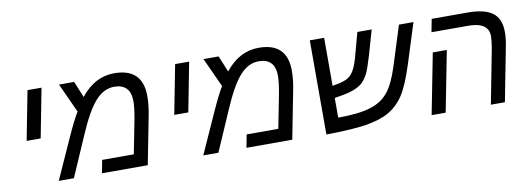

<svg xmlns="http://www.w3.org/2000/svg" viewBox="-52 -909 3342 1213"><g transform="rotate(-10 1619.0 -302.0)"><path d="M90 -284 151 -599H241L180 -284Z M708 -609Q890 -609 890 -431Q890 -372 877 -308L817 0H523L539 -83H742L784 -297Q798 -373 798 -413Q798 -525 693 -525Q627 -525 573 -465Q518 -405 454 -255L343 0H246L364 -262Q410 -364 439 -411L353 -599H450L493 -495Q583 -609 708 -609Z M1037 -284 1098 -599H1188L1127 -284Z M1635 -609Q1817 -609 1817 -431Q1817 -372 1804 -308L1744 0H1450L1466 -83H1669L1711 -297Q1725 -373 1725 -413Q1725 -525 1620 -525Q1554 -525 1500 -465Q1445 -405 1381 -255L1270 0H1173L1291 -262Q1337 -364 1366 -411L1280 -599H1377L1420 -495Q1510 -609 1635 -609Z M2224 -440 2267 -599H2359L2313 -439Q2290 -361 2274 -328Q2256 -294 2236 -275Q2196 -238 2105 -222L2054 -213V-87Q2185 -87 2260 -110Q2334 -132 2377 -185Q2419 -236 2453 -343L2534 -599H2627L2547 -346Q2506 -216 2466 -154Q2426 -93 2368 -59Q2311 -26 2218 -11Q2128 3 1962 5V-599H2054V-291L2096 -299Q2152 -310 2178 -340Q2204 -369 2224 -440Z M2804 -389 2728 0H2638L2714 -389ZM3108 0H3018L3086 -352Q3094 -403 3094 -426Q3094 -516 2964 -516H2728L2744 -599H2973Q3084 -599 3134.5 -560.5Q3185 -522 3185 -438Q3185 -396 3176 -351Z"/></g></svg>

Font: Libra Sans
Style: Italic
Weight: 400
Italic angle: -12°
Foundry: Context Ltd
Version: Version 1.002